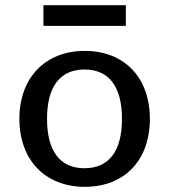

<svg xmlns="http://www.w3.org/2000/svg" viewBox="-20 -710 655 743"><path d="M55 -250C55 -91 155 13 308 13C462 13 560 -90 560 -250C560 -409 462 -513 308 -513C155 -513 55 -409 55 -250ZM162 -250C162 -377 214 -441 307 -441C400 -441 452 -377 452 -250C452 -123 400 -59 307 -59C214 -59 162 -123 162 -250ZM467 -610V-690H148V-610Z"/></svg>

Font: Perun Medium
Style: Regular
Weight: 500
Foundry: Copyright (c) Stefan Peev, Context Ltd, 2016
Version: Version 1.089